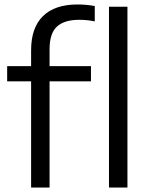

<svg xmlns="http://www.w3.org/2000/svg" viewBox="-20 -838 672 858"><path d="M119 0V-474.5H12V-542.5H119V-613.5Q119 -714 172 -766Q225 -818 326 -818Q366 -818 403.5 -811V-742.5Q369 -749.5 334 -749.5Q267.5 -749.5 234.5 -719.2Q201.5 -689 201.5 -618V-542.5H386.5V-474.5H201.5V0ZM467 0V-808H549.5V0Z"/></svg>

Font: Encode Sans SmExp
Style: Regular
Weight: 400
Width: 6
Designer: Multiple Designers
Foundry: Impallari Type
Version: Version 3.002; ttfautohint (v1.8.3) -l 8 -r 50 -G 200 -x 14 